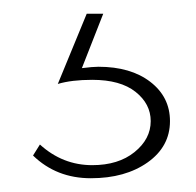

<svg xmlns="http://www.w3.org/2000/svg" viewBox="-20 -20 285 279"><path d="M123 77Q170 77 198.5 99Q227 121 227 156Q227 193 194.5 216Q162 239 112 239Q62 239 28 206L38 190Q71 220 114 220Q152 220 175.5 201Q199 182 199 156Q199 131 177 113.5Q155 96 114 96Q84 96 64 102L106 0H130L99 79Q115 77 123 77Z"/></svg>

Font: EauTestInfant Extralight
Style: Regular
Weight: 250
Designer: Christian Thalmann (Catharsis Fonts)
Version: Version 0.001;PS 000.001;hotconv 1.0.88;makeotf.lib2.5.64775